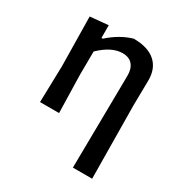

<svg xmlns="http://www.w3.org/2000/svg" viewBox="-155 -581 834 881"><g transform="rotate(30 261.5 -141.0)"><path d="M171 -463V-396H178Q236 -448 301 -467Q377 -467 416.5 -432Q456 -397 455 -332L453 -202L457 185H355L361 -303Q362 -341 344 -362.5Q326 -384 291 -384Q233 -384 171 -324L170 -202L175 0H74L79 -193L75 -454Z"/></g></svg>

Font: Alegreya Sans Medium
Style: Regular
Weight: 500
Designer: Juan Pablo del Peral
Foundry: Huerta Tipografica
Version: Version 2.007